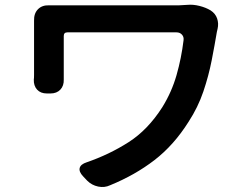

<svg xmlns="http://www.w3.org/2000/svg" viewBox="-20 -740 1040 795"><path d="M852 -697Q872 -684 879 -663.5Q886 -643 881 -621Q880 -618 879.5 -614.5Q879 -611 878 -608Q869 -554 856.5 -490Q844 -426 822 -361Q800 -296 761 -236Q700 -139 619.5 -77Q539 -15 436 27Q413 38 386.5 32.5Q360 27 341 8L324 -10Q306 -29 310 -44.5Q314 -60 339 -68Q432 -100 512 -151Q592 -202 652 -296Q691 -359 711 -429Q731 -499 740 -573Q742 -587 733.5 -596.5Q725 -606 711 -606Q679 -606 632.5 -606Q586 -606 533.5 -606Q481 -606 429 -606Q377 -606 332.5 -606Q288 -606 259 -606Q244 -606 244 -591Q244 -571 244 -540Q244 -509 244 -479Q244 -449 244 -430Q244 -423 244 -419Q244 -415 244 -411Q245 -385 230 -369Q215 -353 189 -353H174Q148 -353 133.5 -369Q119 -385 120 -411Q121 -415 121 -430Q121 -444 121 -472Q121 -500 121 -533Q121 -566 121 -595.5Q121 -625 121 -642Q121 -658 121 -655Q121 -652 121 -654Q120 -684 137 -701.5Q154 -719 183 -718Q187 -718 204 -718Q221 -718 234 -718Q244 -718 278.5 -718Q313 -718 363 -718Q413 -718 468 -718Q523 -718 575 -718Q627 -718 666.5 -718Q706 -718 722 -718L757 -720Q780 -722 806 -715.5Q832 -709 852 -697Z"/></svg>

Font: Chiron GoRound TC SB
Style: Regular
Weight: 500
Designer: Ryoko NISHIZUKA 西塚涼子 (kana, bopomofo & ideographs); Paul D. Hunt (Latin, Greek & Cyrillic); Sandoll Communications 산돌커뮤니
Foundry: Adobe
Version: Version 1.000;hotconv 1.1.1;makeotfexe 2.6.0